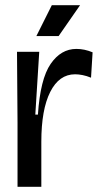

<svg xmlns="http://www.w3.org/2000/svg" viewBox="-20 -714 385 734"><path d="M47 0V-245L45 -516H130L115 -276H125Q134 -412 173.5 -469.5Q213 -527 272 -527Q303 -527 334 -514L328 -417Q311 -424 295.5 -427Q280 -430 267 -430Q206 -430 172 -362.5Q138 -295 138 -172V0ZM204 -576H119L178 -694H286Z"/></svg>

Font: Bricolage Grotesque 48pt
Style: Regular
Weight: 400
Designer: Mathieu Triay
Foundry: Atelier Triay
Version: Version 1.000; ttfautohint (v1.8.4.7-5d5b);gftools[0.9.32]